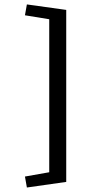

<svg xmlns="http://www.w3.org/2000/svg" viewBox="-20 -689 413 872"><path d="M93.3 112.8 203.6 93.3V-601.6L93.3 -619.6L102.1 -668.9L280.8 -644V137.2L102.1 162.6Z"/></svg>

Font: Scheherazade New Medium
Style: Regular
Weight: 500
Designer: SIL International
Foundry: SIL International
Version: Version 4.000